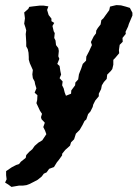

<svg xmlns="http://www.w3.org/2000/svg" viewBox="-27 -523 540 754"><path d="M18 211 6 202 -7 194 -1 181 -3 165V149L19 134L36 125L48 121L55 112L74 97L76 86L88 73L100 63L109 50L124 37L139 28L155 4L150 -10L143 -24L149 -41L136 -55L134 -63L138 -76L130 -88L123 -103L116 -118L119 -130L120 -149L109 -159L116 -176L111 -192L109 -203L102 -216L100 -231L102 -248L98 -257L90 -275L86 -289V-299L85 -316L82 -330L76 -341V-357L75 -374L74 -389L76 -404L73 -415L68 -430L71 -451L68 -474L84 -488L88 -496L103 -498L129 -501H144L163 -498L158 -484L164 -464L175 -450V-440L186 -433L179 -421L184 -400L188 -393L186 -374L191 -364L193 -346L202 -334L204 -323L202 -302L206 -292L198 -272L207 -264L210 -244L213 -230L207 -216L219 -203L217 -188L223 -176L227 -160L232 -147L252 -155L253 -168L268 -188L269 -199L280 -211L283 -231L286 -239L292 -254L298 -272L311 -285L312 -301L323 -322L327 -331L334 -346L330 -358L341 -380L350 -392L351 -403L357 -413L368 -427L371 -444L379 -451L386 -461L402 -483L405 -497L417 -500L430 -503L448 -502L467 -497L483 -492L493 -473V-462L479 -429L476 -419L466 -398L467 -390L454 -374L455 -359L443 -347L440 -326L441 -314L425 -295L418 -288V-269L414 -252L408 -244L394 -230L392 -213L381 -201L373 -188L370 -173L361 -155V-145L347 -128L339 -112L337 -103L328 -85L319 -75L312 -54L305 -48L297 -32L286 -13L271 2L264 24L252 36L248 49L229 66L217 81V87L204 105L196 115L185 133L166 140L156 154L145 159L137 170L121 183L106 191L88 200L77 204L62 206H47Z"/></svg>

Font: Winky Rough Medium
Style: Italic
Weight: 500
Italic angle: -8.97852°
Designer: Simon Atzbach
Foundry: typofactur
Version: Version 1.206; ttfautohint (v1.8.4.7-5d5b)